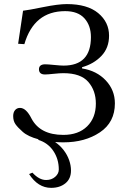

<svg xmlns="http://www.w3.org/2000/svg" viewBox="-20 -678 618 931"><path d="M121.1 166 137.2 159.2Q170.4 195.3 204.1 194.8Q230 194.8 247.6 179.4Q265.1 164.1 265.1 144Q265.1 93.3 238.5 53.7Q211.9 14.2 165 0L167 -2.4Q115.2 -16.1 89.8 -39.1Q65.9 -60.1 54.9 -75.9Q43.9 -91.8 43.9 -115.2Q43.9 -133.3 53 -144Q62 -154.8 77.1 -154.8Q106.9 -154.8 132.8 -103Q174.8 -23.9 287.1 -23.9Q360.4 -23.9 402.6 -65.4Q444.8 -106.9 444.8 -175.8Q444.8 -238.8 408 -281Q371.1 -323.2 287.1 -323.2Q270 -323.2 240.5 -320.1Q210.9 -316.9 198.2 -316.9Q169.4 -316.9 168.9 -341.8Q168.9 -365.7 198.2 -366.2Q212.4 -366.2 243.2 -363Q273.9 -359.9 288.1 -359.9Q420.9 -359.9 420.9 -498Q420.9 -554.2 389.4 -589.1Q357.9 -624 295.9 -624Q145 -624 98.1 -463.9L67.9 -465.8L91.8 -626Q117.7 -628.9 189.9 -643.6Q262.2 -658.2 304.2 -658.2Q403.3 -658.2 456.1 -614.5Q508.8 -570.8 508.8 -504.9Q508.8 -445.8 471.9 -407Q435.1 -368.2 377.9 -352.1V-346.2Q448.7 -335 492.9 -288.1Q537.1 -241.2 537.1 -176.8Q537.1 -85 464.6 -36.4Q392.1 12.2 288.1 12.2Q267.6 12.2 247.1 10.7Q271 26.9 288.6 49.8Q306.2 72.8 315.2 98.4Q324.2 124 324.2 148.9Q324.2 189 297.1 210.9Q270 232.9 228 232.9Q164.1 232.9 121.1 166Z"/></svg>

Font: Linux Libertine Capitals
Style: Small Caps
Weight: 400
Designer: Philipp H. Poll
Foundry: Philipp H. Poll
Version: Version 5.1.3